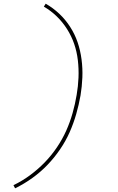

<svg xmlns="http://www.w3.org/2000/svg" viewBox="-20 -861 640 1042"><path d="M62 161 53 144Q101 121 143.5 89.5Q186 58 222.5 20.5Q259 -17 289 -61.5Q319 -106 339.5 -152Q360 -198 374 -247.5Q388 -297 396 -346Q404 -392 406 -439.5Q408 -487 402.5 -534Q397 -581 382.5 -623Q368 -665 344 -703Q320 -741 288 -772Q256 -803 218 -825L228 -841Q268 -818 301.5 -786.5Q335 -755 360.5 -715.5Q386 -676 401 -632Q416 -588 422.5 -539Q429 -490 427 -440.5Q425 -391 417 -343Q408 -292 393.5 -241.5Q379 -191 358 -143.5Q337 -96 306 -50.5Q275 -5 237.5 34Q200 73 155.5 105Q111 137 62 161Z"/></svg>

Font: Iosevka Etoile Thin Oblique
Style: Regular
Weight: 100
Italic angle: -9°
Designer: Belleve Invis
Foundry: Belleve Invis
Version: Version 15.5.2; ttfautohint (v1.8.4)